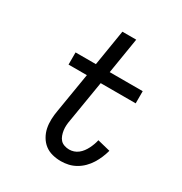

<svg xmlns="http://www.w3.org/2000/svg" viewBox="-173 -863 946 998"><g transform="rotate(30 300.0 -363.5)"><path d="M333 8Q306 8 281 1.5Q256 -5 236.5 -20Q217 -35 204 -57.5Q191 -80 186 -105Q181 -130 182 -157Q183 -184 188 -211L227 -447H117V-520H239L274 -735H357L322 -520H520V-447H310L269 -199Q266 -184 265 -168.5Q264 -153 266 -138.5Q268 -124 273 -110Q278 -96 287 -86Q296 -76 310.5 -71Q325 -66 340 -66Q354 -66 367.5 -70.5Q381 -75 392.5 -84Q404 -93 413 -105Q422 -117 428.5 -130Q435 -143 440 -156.5Q445 -170 448 -184L525 -165Q519 -143 510 -121.5Q501 -100 488.5 -80Q476 -60 459 -43Q442 -26 421 -14Q400 -2 377.5 3Q355 8 333 8Z"/></g></svg>

Font: Iosevka HT Extended
Style: Italic
Weight: 400
Width: 7
Italic angle: -9°
Monospace: yes
Designer: Belleve Invis
Foundry: Belleve Invis
Version: Version 32.3.0; ttfautohint (v1.8.4)